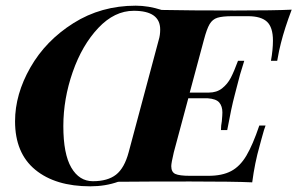

<svg xmlns="http://www.w3.org/2000/svg" viewBox="-20 -642 1047 676"><path d="M1007 -608Q982 -542 969 -490Q963 -468 956 -428H934Q941 -467 941 -499Q941 -546 920 -565.5Q899 -585 853 -585H798Q763 -585 745.5 -579.5Q728 -574 718 -557Q708 -540 698 -502L648 -316H715Q743 -316 762 -331Q781 -346 792.5 -368Q804 -390 818 -428H840Q824 -379 813 -333L806 -306Q795 -265 780 -184H758Q758 -200 761 -215Q763 -237 763 -246Q763 -268 752 -281Q741 -294 711 -296H643L592 -106Q583 -68 583 -57Q583 -36 597.5 -29.5Q612 -23 649 -23H714Q762 -23 793.5 -39.5Q825 -56 847.5 -94Q870 -132 893 -200H915Q911 -191 901 -154Q896 -134 894 -128Q877 -69 868 0Q803 -3 650 -3Q493 -3 396 -2Q351 14 298 14Q175 14 104 -44.5Q33 -103 33 -215Q33 -310 87 -404.5Q141 -499 238.5 -560.5Q336 -622 458 -622Q502 -622 549 -607Q646 -605 808 -605Q947 -605 1007 -608ZM544 -538Q544 -604 451 -604Q383 -604 326 -543.5Q269 -483 236 -388.5Q203 -294 203 -198Q203 -100 231 -52Q259 -4 307 -4Q359 -4 388.5 -27Q418 -50 433 -106L539 -502Q544 -518 544 -538Z"/></svg>

Font: Playfair Display SC
Style: Bold Italic
Weight: 700
Italic angle: -14°
Designer: Claus Eggers Sørensen
Foundry: Claus Eggers Sørensen
Version: Version 1.200; ttfautohint (v1.6)